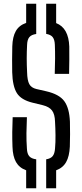

<svg xmlns="http://www.w3.org/2000/svg" viewBox="-20 -919 441 1031"><path d="M228 92V-63.5Q252.5 -67.5 263 -80.8Q273.5 -94 275.5 -121.5Q278.5 -154 278 -193.2Q277.5 -232.5 275.5 -265.5Q274.5 -305.5 259.5 -325.5Q244.5 -345.5 210.5 -354L155 -367.5Q93.5 -382.5 70.5 -419.2Q47.5 -456 45.5 -531Q44.5 -563.5 45 -598.8Q45.5 -634 46 -670Q47.5 -721.5 65 -752.2Q82.5 -783 120.5 -796V-899H174.5V-736.5Q149 -733 137.8 -719.8Q126.5 -706.5 125.5 -679Q123.5 -641 123.5 -605.5Q123.5 -570 125.5 -531Q126.5 -487.5 137.2 -467.5Q148 -447.5 175.5 -441L228 -429Q298 -413 325.2 -375.8Q352.5 -338.5 355.5 -265.5Q356.5 -233.5 356.2 -197.8Q356 -162 355 -131.5Q352.5 -79.5 335.2 -48.8Q318 -18 281.5 -4.5V92ZM274 -522.5Q275.5 -568 275.8 -605.8Q276 -643.5 274.5 -679Q273.5 -706 263 -719.5Q252.5 -733 228 -737V-899H281.5V-795Q348.5 -769 352 -669Q352.5 -638 352.2 -600.8Q352 -563.5 351 -522.5ZM120.5 92V-4.5Q83.5 -18 66 -48.8Q48.5 -79.5 47 -131.5Q45.5 -173.5 45.8 -209.5Q46 -245.5 48 -289.5H124.5Q122.5 -245 122 -204Q121.5 -163 124.5 -121.5Q125.5 -94 136.8 -80.5Q148 -67 174.5 -63.5V92Z"/></svg>

Font: Big Shoulders Stencil Text
Style: Regular
Weight: 400
Designer: Patric King
Foundry: XO Type Co
Version: Version 1.000